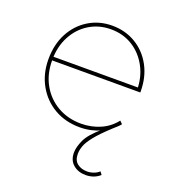

<svg xmlns="http://www.w3.org/2000/svg" viewBox="-133 -624 854 941"><g transform="rotate(20 293.5 -153.5)"><path d="M419 213Q380 213 354 191Q328 169 328 129Q328 100 345.5 62Q363 24 421 -25V-20Q396 -9 368.5 -3Q341 3 312 3Q237 3 179 -30.5Q121 -64 87.5 -123.5Q54 -183 54 -259Q54 -336 85 -394.5Q116 -453 170.5 -486.5Q225 -520 293 -520Q361 -520 415.5 -487.5Q470 -455 501.5 -397Q533 -339 533 -264Q533 -263 533 -262Q533 -261 533 -259H65V-278H522L514 -263Q514 -331 485 -385Q456 -439 406.5 -470Q357 -501 293 -501Q230 -501 180 -470Q130 -439 101.5 -385Q73 -331 73 -263V-259Q73 -188 104 -133Q135 -78 189 -47Q243 -16 312 -16Q364 -16 410.5 -36Q457 -56 488 -96L502 -82Q495 -73 486 -65Q477 -57 466 -47Q414 1 389 32.5Q364 64 356 86Q348 108 348 129Q348 162 368.5 178Q389 194 420 194Q437 194 453.5 188Q470 182 482 171L493 186Q477 200 458.5 206.5Q440 213 419 213Z"/></g></svg>

Font: Montserrat Thin Thin
Style: Regular
Weight: 250
Version: Version 9.000